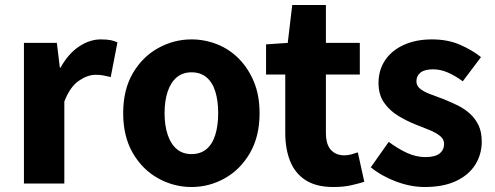

<svg xmlns="http://www.w3.org/2000/svg" viewBox="-20 -736 1984 770"><path d="M76 0V-564H208L220 -465H223Q254 -521 297 -549.5Q340 -578 384 -578Q408 -578 423.5 -575Q439 -572 451 -566L424 -427Q408 -431 394.5 -433.5Q381 -436 363 -436Q331 -436 296 -412Q261 -388 238 -329V0Z M748 14Q677 14 614 -21Q551 -56 512.5 -122.5Q474 -189 474 -282Q474 -376 512.5 -442Q551 -508 614 -543Q677 -578 748 -578Q801 -578 850.5 -558.5Q900 -539 938 -500.5Q976 -462 998.5 -407.5Q1021 -353 1021 -282Q1021 -189 982.5 -122.5Q944 -56 881.5 -21Q819 14 748 14ZM748 -118Q784 -118 808 -138Q832 -158 843.5 -195.5Q855 -233 855 -282Q855 -332 843.5 -369Q832 -406 808 -426Q784 -446 748 -446Q713 -446 689 -426Q665 -406 652.5 -369Q640 -332 640 -282Q640 -233 652.5 -195.5Q665 -158 689 -138Q713 -118 748 -118Z M1317 14Q1248 14 1205.5 -13.5Q1163 -41 1143.5 -90Q1124 -139 1124 -203V-437H1047V-558L1134 -564L1152 -716H1287V-564H1423V-437H1287V-204Q1287 -157 1307 -135Q1327 -113 1361 -113Q1375 -113 1389.5 -117Q1404 -121 1415 -125L1441 -7Q1419 0 1388.5 7Q1358 14 1317 14Z M1683 14Q1627 14 1568.5 -8Q1510 -30 1467 -65L1539 -167Q1578 -138 1614 -122Q1650 -106 1686 -106Q1725 -106 1743 -120.5Q1761 -135 1761 -159Q1761 -178 1744.5 -191Q1728 -204 1701.5 -215Q1675 -226 1646 -237Q1611 -251 1577 -271.5Q1543 -292 1520.5 -324Q1498 -356 1498 -403Q1498 -455 1524.5 -494.5Q1551 -534 1599.5 -556Q1648 -578 1712 -578Q1776 -578 1825 -556.5Q1874 -535 1909 -507L1836 -410Q1806 -432 1776.5 -445Q1747 -458 1717 -458Q1683 -458 1666.5 -445Q1650 -432 1650 -410Q1650 -392 1665 -380Q1680 -368 1705 -358.5Q1730 -349 1760 -338Q1787 -327 1814 -314Q1841 -301 1863.5 -281Q1886 -261 1899 -234Q1912 -207 1912 -168Q1912 -117 1886 -75.5Q1860 -34 1809 -10Q1758 14 1683 14Z"/></svg>

Font: Noto Sans HK Thin ExtraBold
Style: Regular
Weight: 800
Version: Version 2.004-H2;hotconv 1.0.118;makeotfexe 2.5.65603